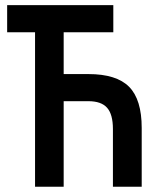

<svg xmlns="http://www.w3.org/2000/svg" viewBox="-20 -713 626 733"><path d="M411.1 0V-220.2Q411.1 -276.4 388.9 -301.5Q366.7 -326.7 317.4 -326.7H214.4V-430.2H317.4Q424.8 -430.2 472.9 -381.6Q521 -333 521 -224.6V0ZM113.8 0V-693.4H223.1V0ZM7.3 -589.8V-693.4H412.6V-589.8Z"/></svg>

Font: Cascadia Code Medium
Style: Regular
Weight: 500
Monospace: yes
Designer: Aaron Bell
Foundry: Saja Typeworks
Version: Version 2407.024